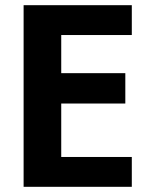

<svg xmlns="http://www.w3.org/2000/svg" viewBox="-20 -720 582 740"><path d="M488 0H71V-700H488V-585H216V-438H463V-321H216V-115H488Z"/></svg>

Font: Gudea
Style: Bold
Weight: 700
Designer: Agustina Mingote
Foundry: Agustina Mingote
Version: Version 1.002